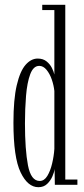

<svg xmlns="http://www.w3.org/2000/svg" viewBox="-20 -770 351 800"><path d="M140 10Q95.5 10 65.8 -52Q36 -114 36 -259Q36 -356 49.8 -414.8Q63.5 -473.5 86.5 -499.8Q109.5 -526 137 -526Q159.5 -526 174 -514.2Q188.5 -502.5 196.2 -487Q204 -471.5 206.5 -459.5V-728H156V-750H252V-22H302.5V0H208.5L207.5 -66Q206 -52.5 198.2 -34.8Q190.5 -17 176.2 -3.5Q162 10 140 10ZM145.5 -16Q164.5 -16 177.2 -37Q190 -58 197.2 -88.8Q204.5 -119.5 206.5 -149.5V-391Q204 -414.5 195.8 -438.5Q187.5 -462.5 174 -479Q160.5 -495.5 143.5 -495.5Q119 -495.5 106 -460.8Q93 -426 88.5 -371Q84 -316 84 -256.5Q84 -146.5 96.5 -81.2Q109 -16 145.5 -16Z"/></svg>

Font: Imbue 50pt ExtraLight
Style: Regular
Weight: 200
Designer: Tyler Finck
Foundry: Etcetera Type Company
Version: Version 1.102; ttfautohint (v1.8.3)